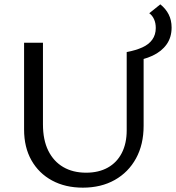

<svg xmlns="http://www.w3.org/2000/svg" viewBox="-20 -855 811 885"><path d="M362 10Q281 10 220 -23Q159 -56 125 -116Q91 -176 91 -258V-658H178V-282Q178 -210 202.5 -160.5Q227 -111 271.5 -85Q316 -59 377 -59Q435 -59 477 -82.5Q519 -106 541.5 -150Q564 -194 564 -254V-615H642V-275Q642 -189 607 -125Q572 -61 509 -25.5Q446 10 362 10ZM584 -571 564 -615Q606 -623 636 -636.5Q666 -650 682 -672.5Q698 -695 698 -726Q698 -749 690 -766.5Q682 -784 668 -794L719 -835Q744 -815 757.5 -788.5Q771 -762 771 -728Q771 -683 748 -650.5Q725 -618 683.5 -598.5Q642 -579 584 -571Z"/></svg>

Font: Ysabeau Office Medium
Style: Regular
Weight: 500
Designer: Christian Thalmann (Catharsis Fonts)
Version: Version 2.001;gftools[0.9.30]; featfreeze: tnum,lnum,ss02